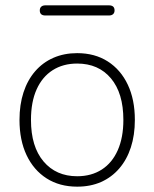

<svg xmlns="http://www.w3.org/2000/svg" viewBox="-20 -691 578 719"><path d="M269 8Q203 8 154.5 -23Q106 -54 79.5 -110Q53 -166 53 -242Q53 -299 68 -345Q83 -391 111.5 -424Q140 -457 180 -474.5Q220 -492 269 -492Q335 -492 383.5 -461Q432 -430 458.5 -374Q485 -318 485 -242Q485 -185 470 -139Q455 -93 426.5 -60Q398 -27 358.5 -9.5Q319 8 269 8ZM269 -31Q322 -31 361 -56Q400 -81 421 -128.5Q442 -176 442 -242Q442 -342 395.5 -397.5Q349 -453 269 -453Q216 -453 177 -428Q138 -403 117 -356Q96 -309 96 -242Q96 -142 143 -86.5Q190 -31 269 -31ZM150 -633Q129 -633 129 -652Q129 -661 134.5 -666Q140 -671 150 -671H388Q409 -671 409 -652Q409 -643 403.5 -638Q398 -633 388 -633Z"/></svg>

Font: Nunito ExtraLight
Style: Regular
Weight: 200
Designer: Vernon Adams
Foundry: Vernon Adams
Version: Version 3.602;April 4, 2023;FontCreator 14.0.0.2856 64-bit